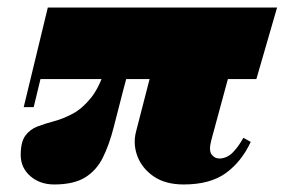

<svg xmlns="http://www.w3.org/2000/svg" viewBox="-20 -480 756 510"><path d="M43 -195.5 107 -460H716L661 -270H87.5L69.5 -195.5ZM124 10Q86 10 60.5 -12.2Q35 -34.5 35 -68.5Q35 -102.5 47 -119.2Q59 -136 79 -143.8Q99 -151.5 123.5 -158Q148 -164.5 173.2 -178Q198.5 -191.5 221.2 -219.5Q244 -247.5 260 -299L306.5 -450H363.5L308 -243Q293.5 -187.5 281.8 -141.2Q270 -95 253 -61Q236 -27 205.8 -8.5Q175.5 10 124 10ZM468 10Q419.5 10 388.5 -11.2Q357.5 -32.5 345.2 -64.5Q333 -96.5 341 -129L416 -420H626L541.5 -108.5Q534 -80.5 542 -69.8Q550 -59 562.5 -59Q581.5 -59 596.8 -73.5Q612 -88 626.5 -114L646 -103Q621.5 -50.5 579.8 -20.2Q538 10 468 10Z"/></svg>

Font: Bodoni Moda 9pt Black
Style: Italic
Weight: 900
Italic angle: -13°
Designer: Owen Earl
Foundry: indestructible type
Version: Version 2.004